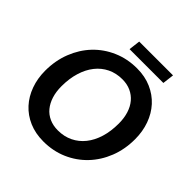

<svg xmlns="http://www.w3.org/2000/svg" viewBox="-205 -922 1078 1078"><g transform="rotate(45 334.0 -382.5)"><path d="M660.6 -366.2Q660.6 -286.1 633.8 -218Q606.9 -149.9 559.3 -99.9Q511.7 -49.8 446.8 -21.5Q381.8 6.8 305.2 6.8Q241.7 6.8 190.9 -15.1Q140.1 -37.1 104.7 -75.9Q69.3 -114.7 50.3 -167.5Q31.2 -220.2 31.2 -281.7Q31.2 -361.8 58.1 -430.4Q85 -499 132.6 -549.1Q180.2 -599.1 245.4 -627.4Q310.5 -655.8 387.2 -655.8Q450.7 -655.8 501.2 -633.5Q551.8 -611.3 587.2 -572.5Q622.6 -533.7 641.6 -480.7Q660.6 -427.7 660.6 -366.2ZM533.7 -363.8Q533.7 -406.7 522.7 -441.9Q511.7 -477.1 490.7 -502Q469.7 -526.9 439.9 -540.5Q410.2 -554.2 372.1 -554.2Q323.2 -554.2 283.7 -534.9Q244.1 -515.6 216.1 -480.2Q188 -444.8 172.9 -395Q157.7 -345.2 157.7 -284.7Q157.7 -241.2 168.7 -206.3Q179.7 -171.4 200.2 -146.5Q220.7 -121.6 250.7 -108.2Q280.8 -94.7 318.8 -94.7Q367.7 -94.7 407.5 -114Q447.3 -133.3 475.3 -168.5Q503.4 -203.6 518.6 -253.2Q533.7 -302.7 533.7 -363.8ZM289.1 -770.5H557.6L549.3 -702.1H280.8Z"/></g></svg>

Font: Carlito
Style: Bold Italic
Weight: 700
Italic angle: -7°
Designer: Lukasz Dziedzic
Foundry: tyPoland Lukasz Dziedzic
Version: Version 1.104